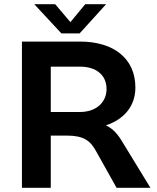

<svg xmlns="http://www.w3.org/2000/svg" viewBox="-20 -899 753 919"><path d="M363 -363H223V-580H363C440 -580 490 -540 490 -473C490 -409 440 -363 363 -363ZM361 -739 488 -879H388L317 -793L244 -879H144L274 -739ZM85 0H223V-250H299C379 -250 412 -227 440 -175L538 0H700L568 -216C544 -257 521 -283 487 -299C569 -326 628 -387 628 -480C628 -620 523 -700 363 -700H85Z"/></svg>

Font: Gully SemiBold
Style: Regular
Weight: 600
Designer: jaikishan Patel
Foundry: MagicType
Version: Version 1.000;Glyphs 3.2 (3242)